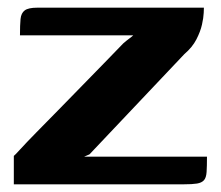

<svg xmlns="http://www.w3.org/2000/svg" viewBox="-20 -480 576 500"><path d="M199 -72H519Q519 -47 518 -32Q517 -17 511 -10.5Q505 -4 493 -2Q481 0 458 0H16V-74Q18 -75 33 -91.5Q48 -108 74 -134.5Q100 -161 131 -192.5Q162 -224 194 -257Q226 -290 254 -318.5Q282 -347 301 -367Q309 -374 316.5 -379.5Q324 -385 327 -388H32Q32 -415 33.5 -430.5Q35 -446 44.5 -453Q54 -460 77 -460H511Q511 -459 510.5 -446.5Q510 -434 506 -416Q502 -398 491.5 -377.5Q481 -357 460 -339L213 -78Z"/></svg>

Font: Genos SemiBold
Style: Regular
Weight: 600
Designer: Robert E. Leuschke
Foundry: Robert E. Leuschke
Version: Version 1.010